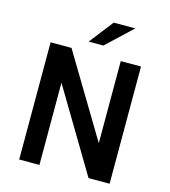

<svg xmlns="http://www.w3.org/2000/svg" viewBox="-130 -1015 987 1118"><g transform="rotate(15 363.5 -456.0)"><path d="M635.5 0H508.5L212.5 -495.5V0H90.5V-706.5H216.5L513.5 -212V-706.5H635.5ZM392.5 -768H303.5L416 -912.5H546Z"/></g></svg>

Font: Acari Sans
Style: Bold
Weight: 700
Designer: Alfredo Marco Pradil and Stefan Peev (font) & Cristiano Sobral (main changes)
Foundry: Alfredo Marco Pradil and Stefan Peev (font) & Cristiano Sobral (main changes)
Version: Version 1.063; ttfautohint (v1.8.3)